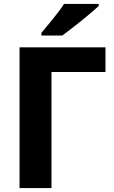

<svg xmlns="http://www.w3.org/2000/svg" viewBox="-20 -954 576 974"><path d="M79.1 -713.9V0H241.2V-588.9H515.1V-713.9ZM304.7 -934.1C290 -911.1 271 -885.7 248 -857.4C224.6 -829.1 205.1 -805.7 189.9 -787.1V-773.9H295.9C312.5 -786.1 333 -801.3 356.9 -820.3C380.9 -838.9 404.3 -857.9 427.2 -877C449.7 -896 467.8 -911.6 481 -923.8V-934.1Z"/></svg>

Font: Avrile Sans
Style: Bold
Weight: 700
Designer: Monotype Design Team, Google (font), Stefan Peev (BGR Cyrillic), Cristiano Sobral (main changes)
Foundry: The Avrile Sans Project Authors
Version: Version 3.110